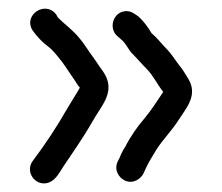

<svg xmlns="http://www.w3.org/2000/svg" viewBox="-20 -464 516 447"><path d="M253 -380 260 -374C273.9 -363.5 278.1 -347.7 291 -336C301.5 -325.5 309.9 -315.1 321 -304C337.3 -287.7 346.1 -267.4 360 -250C346.8 -230.3 332.2 -207.1 316 -188C300.1 -169.9 282.5 -144 272 -123C266.7 -115 262.3 -106.7 259 -98L254 -88C244.8 -68 256.8 -50.6 270 -44C289.1 -34.5 307.7 -47.4 314 -60L319 -71C326.7 -88.4 333.9 -98 345 -117C358.9 -138.5 378 -158 392 -179L410 -206C425.8 -229.1 435 -254 418 -281C411.1 -292 406 -301.7 398 -311C388.5 -322.9 379.8 -338.2 368 -350C356.4 -361.6 347.2 -374.2 336 -384C334 -385.3 332.7 -386.7 332 -388C325 -400.3 313.8 -415.2 303 -425C294 -431.4 285.5 -439 272 -438C243.7 -436 231.9 -399 253 -380ZM56 -393C66.1 -378.9 78.8 -365.1 93 -355C101.1 -349 107.8 -340.2 115 -332C128.8 -315.9 142 -293.7 154 -277C157.8 -270.9 161.3 -264.7 166 -260C157.4 -244.5 145.5 -226.8 137 -212C112 -168.2 85.3 -128 56 -89C38.5 -64.9 60.2 -32.5 88 -37.5C107.2 -40.9 117.1 -59.8 126 -74C149 -108.6 172.7 -141.7 194 -179C203.4 -196.4 219.5 -217.4 227 -235C238.3 -262.1 231 -281.9 219 -299L209 -313C205.7 -318.3 201.3 -324.7 196 -332C185.7 -345.3 175.7 -363.1 165 -375C149.2 -394.7 132.2 -405.8 115 -423L111 -430C86.4 -463.8 32.8 -429.5 56 -393Z"/></svg>

Font: HoneyBee
Style: Reg
Weight: 400
Foundry: Cannot Into Space Fonts
Version: Version 0.89